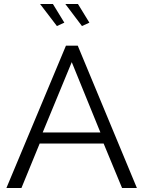

<svg xmlns="http://www.w3.org/2000/svg" viewBox="-20 -938 716 958"><path d="M309 -710H368L663 0H589L497 -222H178L87 0H12ZM481 -277 338 -628 193 -277ZM306 -918H369L426 -825L389 -808ZM180 -918H244L301 -825L264 -808Z"/></svg>

Font: PTCRaleway
Style: Regular
Weight: 400
Designer: Matt McInerney, Pablo Impallari, Rodrigo Fuenzalida
Foundry: Matt McInerney, Pablo Impallari, Rodrigo Fuenzalida
Version: Version 3.000g; ttfautohint (v1.5) -l 8 -r 28 -G 28 -x 14 -D